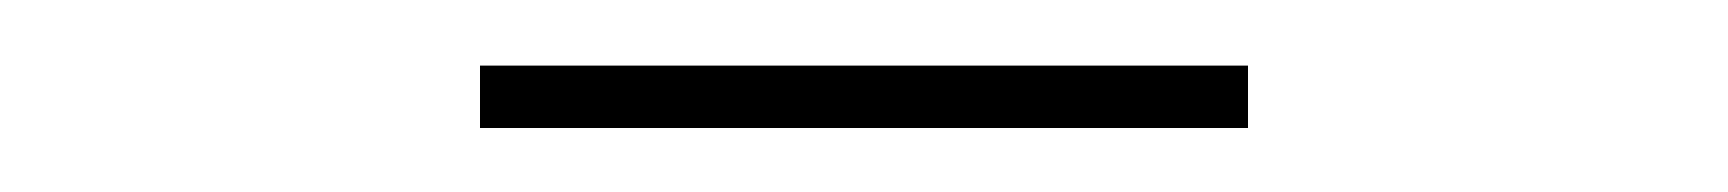

<svg xmlns="http://www.w3.org/2000/svg" viewBox="-20 -890 540 60"><path d="M130 -850V-869.5H370V-850Z"/></svg>

Font: Bodoni Moda
Style: Regular
Weight: 400
Designer: Owen Earl
Foundry: indestructible type
Version: Version 2.005